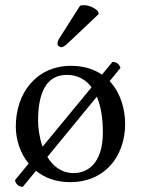

<svg xmlns="http://www.w3.org/2000/svg" viewBox="-20 -693 544 741"><path d="M289 -671 213.4 -552C205.3 -539.2 202 -535.2 202 -524C202 -517 209 -511 216 -511C223 -511 231 -515 246 -530L361 -639L358 -650C335 -672 309.4 -673 303 -673C298 -673 292 -672 289 -671ZM414 -454 373.6 -405C342.7 -426 303 -439 253 -439C187.2 -439 132.9 -412 96.3 -369C60 -326.4 41 -268.2 41 -205C41 -155.1 57.3 -102.5 90.6 -61.8L38 2C40 17 52 28 68 28L118.8 -33.8C152 -7 195.9 10 251 10C315.4 10 363.8 -12.7 397.9 -46C442.7 -89.8 463 -152.7 463 -214C463 -272 445.3 -335.3 403.1 -379.9L445 -431C441 -444 431 -454 414 -454ZM238 -404C277.3 -404 309.8 -387.7 333.4 -356.2L144.3 -126.9C132.1 -161.2 127 -198.3 127 -228C127 -315 148 -404 238 -404ZM353.8 -320C368.8 -284.6 377 -238.4 377 -182C377 -56 312 -25 265 -25C217.4 -25 184.5 -51.4 162.8 -87.4Z"/></svg>

Font: Libertinus Serif
Style: Regular
Weight: 400
Designer: Philipp H. Poll
Foundry: Khaled Hosny
Version: Version 6.2